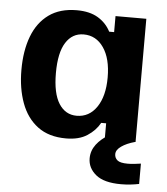

<svg xmlns="http://www.w3.org/2000/svg" viewBox="-50 -555 676 776"><g transform="rotate(5 287.5 -167.5)"><path d="M231.7 10Q161.7 10 116.7 -23.8Q71.7 -57.5 50 -116.7Q28.3 -175.8 28.3 -250.8Q28.3 -328.3 50.4 -386.7Q72.5 -445 117.5 -477.5Q162.5 -510 230.8 -510Q283.3 -510 317.1 -489.6Q350.8 -469.2 368.3 -435H388.3V-500H513.3V0H388.3V-65H368.3Q350.8 -33.3 317.5 -11.7Q284.2 10 231.7 10ZM266.7 -85Q317.5 -85 347.9 -129.6Q378.3 -174.2 378.3 -250Q378.3 -326.7 347.9 -370.8Q317.5 -415 266.7 -415Q220.8 -415 194.6 -373.8Q168.3 -332.5 168.3 -250Q168.3 -167.5 194.6 -126.2Q220.8 -85 266.7 -85ZM469.2 175Q400 175 367.1 147.9Q334.2 120.8 334.2 81.7Q334.2 50.8 353.3 25.4Q372.5 0 405.8 -19.2L510.8 -5V0Q477.5 9.2 456.7 23.8Q435.8 38.3 435.8 55.8Q435.8 70.8 447.1 80.4Q458.3 90 489.2 90Q502.5 90 517.1 88.3Q531.7 86.7 542.5 85V167.5Q526.7 170.8 507.9 172.9Q489.2 175 469.2 175Z"/></g></svg>

Font: Familjen Grotesk Variable
Style: Regular
Weight: 400
Designer: Anders Wikstroem, Jonas Baeckman, Matilda Gysing, Kristian Moeller
Foundry: Familjen STHLM AB
Version: Version 2.000